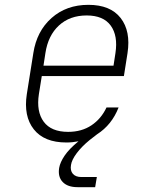

<svg xmlns="http://www.w3.org/2000/svg" viewBox="-20 -580 640 795"><path d="M301 195Q260 195 239.5 173.5Q219 152 225 115Q229 92 247.5 64.5Q266 37 305 5Q280 10 255 10Q163 10 120 -44.5Q77 -99 91 -190L118 -360Q132 -451 193.5 -505.5Q255 -560 346 -560Q437 -560 479.5 -505.5Q522 -451 508 -360L493 -265H153L141 -190Q130 -118 161 -76Q192 -34 262 -34Q318 -34 358.5 -61Q399 -88 421 -135H471Q443 -63 382 -24L351 0Q318 27 297.5 54.5Q277 82 274 103Q270 126 281.5 139.5Q293 153 317 153H381L374 195ZM160 -308H450L458 -360Q469 -432 438.5 -474Q408 -516 339 -516Q269 -516 224 -474.5Q179 -433 168 -360Z"/></svg>

Font: NKDuy Mono Thin
Style: Italic
Weight: 100
Italic angle: -9°
Monospace: yes
Designer: NKDuy
Foundry: NKDuy
Version: Version 2.251; ttfautohint (v1.8.4.7-5d5b)